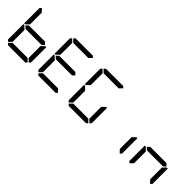

<svg xmlns="http://www.w3.org/2000/svg" viewBox="216 -2324 3649 3649"><g transform="rotate(45 2040.0 -500.0)"><path d="M130 -45 99 -76V-490H126L130 -485L192 -424V-107ZM130 -515 126 -510H99V-924L130 -955L192 -893V-576ZM671 -499 624 -453V-454H192V-453L144 -500L192 -547V-546H624ZM685 -485 690 -489H717V-76L686 -45L624 -107V-424ZM672 -31 641 0H175L144 -31L206 -93H610Z M946 -45 915 -76V-490H942L946 -485L1008 -424V-107ZM946 -515 942 -510H915V-924L946 -955L1008 -893V-576ZM960 -969 991 -1000H1457L1488 -969L1426 -907H1022ZM1487 -499 1440 -453V-454H1008V-453L960 -500L1008 -547V-546H1440ZM1488 -31 1457 0H991L960 -31L1022 -93H1426Z M1762 -45 1731 -76V-490H1758L1762 -485L1824 -424V-107ZM1762 -515 1758 -510H1731V-924L1762 -955L1824 -893V-576ZM1776 -969 1807 -1000H2273L2304 -969L2242 -907H1838ZM2317 -485 2322 -489H2349V-76L2318 -45L2256 -107V-424ZM2304 -31 2273 0H1807L1776 -31L1838 -93H2242Z M3133 -485 3138 -489H3165V-76L3134 -45L3072 -107V-424Z M3394 -45 3363 -76V-490H3390L3394 -485L3456 -424V-107ZM3935 -499 3888 -453V-454H3456V-453L3408 -500L3456 -547V-546H3888ZM3949 -485 3954 -489H3981V-76L3950 -45L3888 -107V-424Z"/></g></svg>

Font: DSEG7 Classic
Style: Regular
Weight: 400
Designer: Keshikan(Twitter:@keshinomi_88pro)
Version: Version 0.46